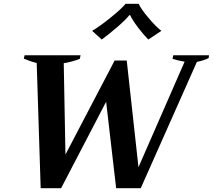

<svg xmlns="http://www.w3.org/2000/svg" viewBox="-20 -992 1125 1015"><path d="M467 -829Q504 -850 563 -897.5Q622 -945 644 -972H713Q725 -945 765 -897.5Q805 -850 833 -829L764 -783Q738 -809 709 -847.5Q680 -886 668 -912H664Q644 -887 600 -849Q556 -811 518 -783ZM174 -659Q152 -664 131.5 -672Q111 -680 106 -682L110 -700H406L402 -681Q386 -674 359.5 -667Q333 -660 317 -658L326 -175L586 -672H650L712 -108L956 -666Q919 -672 892 -681L896 -700H1085L1083 -685Q1070 -678 1051.5 -672.5Q1033 -667 1021 -665L724 3H594L541 -454L303 3H195Z"/></svg>

Font: Trirong
Style: Bold Italic
Weight: 700
Italic angle: -12°
Designer: Katatrad Team
Foundry: CadsonDemak
Version: Version 1.001